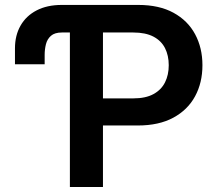

<svg xmlns="http://www.w3.org/2000/svg" viewBox="-20 -747 871 767"><path d="M158.4 -490.4H39.8V-554Q39.8 -605.5 62 -644.5Q84.2 -683.6 126.1 -705.4Q168 -727.3 226.6 -727.3H532.3Q616.1 -727.3 673.1 -696Q730.1 -664.8 759.4 -610.3Q788.7 -555.8 788.7 -486.5Q788.7 -416.5 759.2 -362.2Q729.8 -307.9 672.2 -276.8Q614.7 -245.7 530.5 -245.7H391.3V0H259.2V-617.2H227.6Q198.5 -617.2 183.6 -604Q168.7 -590.9 163.5 -570.3Q158.4 -549.7 158.4 -527.7ZM391.3 -354H512.8Q561.8 -354 593 -371.1Q624.3 -388.1 639.2 -418Q654.1 -447.8 654.1 -486.5Q654.1 -525.2 639.2 -554.7Q624.3 -584.2 592.9 -600.7Q561.4 -617.2 512.1 -617.2H391.3Z"/></svg>

Font: InterMG SemiBold
Style: Regular
Weight: 600
Designer: Rasmus Andersson
Foundry: rsms
Version: Version 3.019;December 26, 2023;FontCreator 15.0.0.2955 64-b